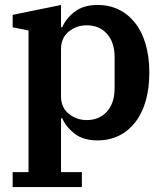

<svg xmlns="http://www.w3.org/2000/svg" viewBox="-20 -554 665 774"><path d="M31 140H95V-431L31 -444V-494L226 -534V-444H231Q246 -480 281.5 -507Q317 -534 373 -534Q421 -534 459.5 -515Q498 -496 525.5 -460.5Q553 -425 567.5 -374.5Q582 -324 582 -261Q582 -198 567.5 -147.5Q553 -97 525.5 -61.5Q498 -26 459.5 -7Q421 12 373 12Q316 12 281 -15Q246 -42 231 -77H226V140H310V200H31ZM330 -70Q380 -70 411 -104Q442 -138 442 -200V-322Q442 -384 411 -418Q380 -452 330 -452Q288 -452 257 -426.5Q226 -401 226 -357V-165Q226 -121 257 -95.5Q288 -70 330 -70Z"/></svg>

Font: IBM Plex Serif SemiBold
Style: Regular
Weight: 600
Designer: Mike Abbink, Paul van der Laan, Pieter van Rosmalen
Foundry: Bold Monday
Version: Version 2.5